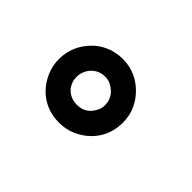

<svg xmlns="http://www.w3.org/2000/svg" viewBox="-63 -724 821 821"><g transform="rotate(45 347.5 -314.0)"><path d="M403 -314C403 -302 401 -291 396 -281C382 -252 359 -229 317 -229C267 -229 231 -264 231 -314C231 -326 234 -337 238 -347C250 -376 277 -400 317 -400C329 -400 340 -398 350 -393C378 -379 403 -355 403 -314ZM510 -314C510 -374 485 -418 453 -450C421 -482 377 -507 317 -507C258 -507 210 -482 180 -450C149 -418 124 -373 124 -314C124 -287 129 -262 139 -239C167 -174 226 -121 317 -121C343 -121 369 -126 392 -136C456 -164 510 -224 510 -314Z"/></g></svg>

Font: Iranian Sans Web
Style: Bold
Weight: 700
Designer: Hooman Mehr, Hadi Navid in Neviseh Pardaz Co. Ltd. (http://nevisa.com)
Foundry: http://font-store.ir
Version: 5.0.2 build 3/9/1393